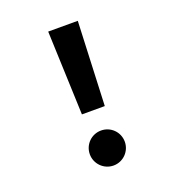

<svg xmlns="http://www.w3.org/2000/svg" viewBox="-129 -802 844 917"><g transform="rotate(-20 293.0 -344.0)"><path d="M233.9 -271.5H350.1L368.2 -698.2H217.8ZM293 9.8C342.3 9.8 381.8 -30.3 381.8 -79.1C381.8 -128.4 342.3 -168 293 -168C243.7 -168 204.1 -128.4 204.1 -79.1C204.1 -30.3 243.7 9.8 293 9.8Z"/></g></svg>

Font: Cascadia Code
Style: Bold
Weight: 700
Monospace: yes
Designer: Aaron Bell
Foundry: Saja Typeworks
Version: Version 2404.023